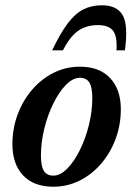

<svg xmlns="http://www.w3.org/2000/svg" viewBox="-20 -695 504 727"><path d="M282.5 -442.5Q357 -442.5 397.2 -399.2Q437.5 -356 437.5 -281.5Q437.5 -222 417.8 -169Q398 -116 363 -75.2Q328 -34.5 281.5 -11.2Q235 12 182 12Q107.5 12 67.2 -31.2Q27 -74.5 27 -148.5Q27 -208.5 46.8 -261.5Q66.5 -314.5 101.5 -355.2Q136.5 -396 182.8 -419.2Q229 -442.5 282.5 -442.5ZM182 -30Q208.5 -30 234.8 -56.8Q261 -83.5 282.5 -127Q304 -170.5 316.8 -222.2Q329.5 -274 329.5 -323.5Q329.5 -365 318.2 -382.8Q307 -400.5 282.5 -400.5Q256 -400.5 229.8 -373.8Q203.5 -347 182 -303.2Q160.5 -259.5 147.8 -208Q135 -156.5 135 -106.5Q135 -65.5 146.2 -47.8Q157.5 -30 182 -30ZM350.5 -600Q307.5 -600 276.2 -578.5Q245 -557 218.5 -504.5H177.5Q208.5 -569.5 236.5 -606.5Q264.5 -643.5 295.2 -659.2Q326 -675 365.5 -675Q423 -675 444.5 -637.5Q466 -600 453 -504.5H421Q424.5 -558 407.8 -579Q391 -600 350.5 -600Z"/></svg>

Font: Newsreader 16pt SemiBold
Style: Italic
Weight: 600
Italic angle: -17°
Designer: Hugues Gentile
Foundry: Production Type
Version: Version 1.003; ttfautohint (v1.8.3)